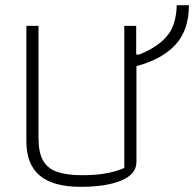

<svg xmlns="http://www.w3.org/2000/svg" viewBox="-20 -712 759 743"><path d="M82 -166V-612H129V-178Q129 -122 146.5 -91Q164 -60 201 -47Q238 -34 299 -34Q398 -34 461 -62V-612H507V-501H519Q589 -529 625.5 -571.5Q662 -614 664 -692H711Q711 -596 659.5 -539.5Q608 -483 508 -456V-85Q508 -38 449.5 -13.5Q391 11 292 11Q186 11 134 -32.5Q82 -76 82 -166Z"/></svg>

Font: Athiti Light
Style: Regular
Weight: 300
Designer: CadsonDemak Team
Foundry: CadsonDemak
Version: Version 1.032